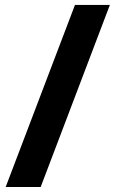

<svg xmlns="http://www.w3.org/2000/svg" viewBox="-20 -744 465 774"><path d="M422.9 -724.1 144 9.8H2.9L282.2 -724.1Z"/></svg>

Font: Open Sans Condensed ExtraBold
Style: Regular
Weight: 800
Width: 3
Designer: Monotype Design Team
Foundry: Monotype Imaging Inc.
Version: Version 3.000; ttfautohint (v1.8.4)